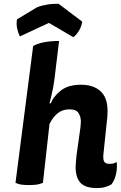

<svg xmlns="http://www.w3.org/2000/svg" viewBox="-20 -958 628 998"><path d="M68.4 -857.4Q66.4 -846.7 66.4 -836.9Q66.4 -822.3 69.3 -809.6Q74.2 -787.1 83 -768.6Q133.8 -792 234.4 -838.9Q265.6 -820.3 361.3 -764.6Q377.9 -777.3 390.6 -798.8Q403.3 -819.3 407.2 -845.7Q366.2 -877 284.2 -938.5Q248 -938.5 222.7 -933.6Q196.3 -929.7 171.9 -919.9Q137.7 -899.4 68.4 -857.4ZM60.5 -7.8Q70.3 -2.9 86.9 1Q103.5 3.9 130.9 3.9Q158.2 3.9 174.8 1Q192.4 -2.9 203.1 -7.8Q213.9 -109.4 237.3 -313.5Q253.9 -347.7 279.3 -369.1Q304.7 -389.6 340.8 -389.6Q376 -389.6 387.7 -371.1Q400.4 -351.6 400.4 -326.2Q400.4 -319.3 399.4 -311.5Q398.4 -304.7 398.4 -297.9Q391.6 -249 377.9 -151.4Q377 -138.7 375 -121.1Q373 -102.5 373 -90.8Q373 -35.2 398.4 -7.8Q423.8 19.5 483.4 19.5Q508.8 19.5 525.4 14.6Q543 9.8 558.6 1Q574.2 -16.6 583 -51.8Q587.9 -74.2 587.9 -92.8Q587.9 -105.5 585.9 -116.2Q578.1 -111.3 569.3 -108.4Q559.6 -106.4 547.9 -106.4Q531.2 -106.4 523.4 -115.2Q514.6 -125 517.6 -157.2Q523.4 -212.9 535.2 -325.2Q536.1 -338.9 538.1 -352.5Q539.1 -367.2 539.1 -380.9Q539.1 -451.2 502 -484.4Q464.8 -517.6 401.4 -517.6Q336.9 -517.6 298.8 -489.3Q259.8 -460 244.1 -420.9Q241.2 -420.9 237.3 -420.9Q247.1 -458 255.9 -501Q263.7 -544.9 267.6 -584Q274.4 -637.7 287.1 -745.1Q243.2 -745.1 209 -738.3Q175.8 -732.4 152.3 -718.8Q122.1 -482.4 60.5 -7.8Z"/></svg>

Font: cl
Style: Bold Italic
Weight: 400
Designer: Mitja Miklavcic
Version: Version 7.504; 2011; Build 1022